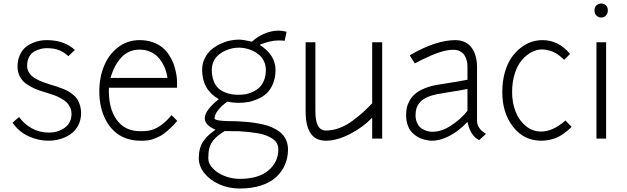

<svg xmlns="http://www.w3.org/2000/svg" viewBox="-20 -791 3578 1096"><path d="M134.8 -415Q134.8 -397.5 142.3 -382.8Q149.9 -368.2 160.9 -357.9Q171.9 -347.7 190.4 -338.1Q209 -328.6 224.9 -322.5Q240.7 -316.4 264.2 -309.1Q289.1 -301.8 302.2 -297.6Q315.4 -293.5 337.4 -284.9Q359.4 -276.4 371.8 -268.6Q384.3 -260.7 399.7 -248.3Q415 -235.8 423.1 -221.9Q431.2 -208 437 -188.5Q442.9 -168.9 442.9 -146Q442.9 -106.9 426.8 -75.9Q410.6 -44.9 384 -26.1Q357.4 -7.3 324.7 2.4Q292 12.2 256.8 12.2Q196.8 12.2 141.1 -14.2Q85.4 -40.5 51.8 -90.8Q55.2 -93.8 68.4 -105.5Q81.5 -117.2 88.9 -123Q117.7 -83 161.6 -58.6Q205.6 -34.2 258.8 -34.2Q312 -34.2 350.1 -62.3Q388.2 -90.3 388.2 -141.1Q388.2 -161.6 379.6 -179.2Q371.1 -196.8 358.4 -208.5Q345.7 -220.2 325.4 -231Q305.2 -241.7 288.3 -247.8Q271.5 -253.9 248 -261.2Q218.8 -269.5 198.5 -276.9Q178.2 -284.2 154.1 -297.1Q129.9 -310.1 115 -324.7Q100.1 -339.4 90.1 -361.3Q80.1 -383.3 80.1 -410.2Q80.1 -447.3 92.8 -475.6Q105.5 -503.9 123.8 -519.8Q142.1 -535.6 166.3 -545.7Q190.4 -555.7 209.5 -558.8Q228.5 -562 246.1 -562Q346.7 -562 407.2 -505.9L370.1 -470.2Q345.7 -493.2 317.1 -504.6Q288.6 -516.1 246.1 -516.1Q230 -516.1 213.1 -512Q196.3 -507.8 177.5 -498Q158.7 -488.3 146.7 -466.8Q134.8 -445.3 134.8 -415Z M546.9 -269Q546.9 -349.6 574.7 -416Q602.5 -482.4 655.5 -522.2Q708.5 -562 776.9 -562Q817.4 -562 850.8 -550.3Q884.3 -538.6 906 -520.8Q927.7 -502.9 944.1 -478.5Q960.4 -454.1 969 -431.4Q977.5 -408.7 982.9 -384.3Q988.3 -359.9 989.5 -345.5Q990.7 -331.1 990.7 -319.8V-290H601.6Q597.7 -176.8 644.5 -109.4Q691.4 -42 780.8 -42Q820.8 -42 844.2 -48.8Q904.3 -66.4 959 -133.8Q964.8 -128.4 970.9 -122.3Q977.1 -116.2 983.2 -109.9Q989.3 -103.5 991.7 -101.1Q971.7 -76.7 950.9 -57.9Q930.2 -39.1 914.6 -27.3Q898.9 -15.6 879.6 -7.3Q860.4 1 849.6 4.6Q838.9 8.3 821.8 10.3Q804.7 12.2 799.8 12.2Q794.9 12.2 780.8 12.2Q735.4 12.2 696.8 -2.4Q658.2 -17.1 630.9 -43Q603.5 -68.8 584.5 -104.5Q565.4 -140.1 556.2 -181.6Q546.9 -223.1 546.9 -269ZM776.9 -507.8Q714.8 -507.8 673.3 -463.6Q631.8 -419.4 610.8 -346.2H936Q932.6 -367.7 926.3 -388.4Q919.9 -409.2 907 -431.4Q894 -453.6 877.2 -470Q860.4 -486.3 834.2 -497.1Q808.1 -507.8 776.9 -507.8Z M1189 -392.1Q1189 -356 1199.7 -328.9Q1210.4 -301.8 1226.3 -287.1Q1242.2 -272.5 1264.6 -263.7Q1287.1 -254.9 1305.2 -252.4Q1323.2 -250 1343.8 -250Q1363.3 -250 1382.3 -253.4Q1401.4 -256.8 1422.9 -266.6Q1444.3 -276.4 1460.4 -291.5Q1476.6 -306.6 1487.1 -332.5Q1497.6 -358.4 1497.6 -392.1Q1497.6 -418.5 1487.1 -440.7Q1476.6 -462.9 1460.2 -477.1Q1443.8 -491.2 1422.9 -501Q1401.9 -510.7 1382.1 -514.9Q1362.3 -519 1343.8 -519Q1325.2 -519 1305.2 -514.9Q1285.2 -510.7 1264.2 -501Q1243.2 -491.2 1226.6 -477.1Q1210 -462.9 1199.5 -440.7Q1189 -418.5 1189 -392.1ZM1148.9 -116.2Q1148.9 -160.6 1229 -225.1Q1133.8 -279.3 1133.8 -392.1Q1133.8 -427.2 1148.2 -457Q1162.6 -486.8 1185.1 -506.3Q1207.5 -525.9 1235.8 -539.6Q1264.2 -553.2 1291.5 -559.1Q1318.8 -564.9 1343.8 -564.9Q1366.7 -564.9 1418 -553.2Q1450.7 -583 1491 -599.6Q1531.2 -616.2 1569.8 -616.2Q1589.4 -616.2 1615.7 -609.9Q1614.3 -600.6 1610.4 -583.3Q1606.4 -565.9 1605 -558.1Q1592.8 -560.1 1569.8 -560.1Q1522.5 -560.1 1461.9 -535.2Q1552.7 -477.5 1552.7 -392.1Q1552.7 -347.7 1538.3 -313Q1523.9 -278.3 1502.2 -258.3Q1480.5 -238.3 1451.2 -225.6Q1421.9 -212.9 1396 -208.5Q1370.1 -204.1 1343.8 -204.1Q1309.1 -204.1 1277.8 -210.9Q1245.6 -188.5 1225.1 -162.4Q1204.6 -136.2 1204.6 -112.8Q1209 -108.9 1217.8 -106.2Q1226.6 -103.5 1241.9 -102.1Q1257.3 -100.6 1266.1 -100.1Q1274.9 -99.6 1296.1 -99.4Q1317.4 -99.1 1320.8 -99.1Q1326.2 -99.1 1334 -98.6Q1341.8 -98.1 1343.8 -98.1Q1374.5 -96.7 1400.4 -94Q1426.3 -91.3 1455.8 -85.9Q1485.4 -80.6 1508.8 -73Q1532.2 -65.4 1554.4 -53Q1576.7 -40.5 1591.3 -24.9Q1606 -9.3 1615 12.9Q1624 35.2 1624 62Q1624 108.4 1607.2 148.2Q1590.3 188 1557.4 219Q1524.4 250 1470.7 267.6Q1417 285.2 1347.7 285.2Q1287.6 285.2 1233.9 262Q1180.2 238.8 1147.5 198.5Q1114.7 158.2 1114.7 111.8Q1115.2 80.1 1121.8 55.9Q1128.4 31.7 1142.6 12.5Q1156.7 -6.8 1171.4 -20Q1186 -33.2 1210 -50.8Q1148.9 -76.7 1148.9 -116.2ZM1347.7 230Q1455.1 230 1512 182.1Q1568.8 134.3 1568.8 62Q1568.8 41.5 1559.6 25.6Q1550.3 9.8 1532.7 -1Q1515.1 -11.7 1495.1 -19.3Q1475.1 -26.9 1447 -31.2Q1418.9 -35.6 1396.2 -37.8Q1373.5 -40 1343.8 -42H1313Q1306.2 -42 1288.6 -42.5Q1271 -43 1262.7 -43Q1237.8 -27.3 1224.4 -16.8Q1210.9 -6.3 1196.3 11.7Q1181.6 29.8 1175.3 54Q1168.9 78.1 1168.9 111.8Q1168.9 143.6 1195.8 171.1Q1222.7 198.7 1263.7 214.4Q1304.7 230 1347.7 230Z M1840.3 -45.9Q1878.9 -45.9 1918 -60.5Q1957 -75.2 1993.4 -102.3Q2029.8 -129.4 2052.5 -150.1Q2075.2 -170.9 2104.5 -201.2V-549.8H2161.6V0H2104.5V-119.1Q2051.8 -64 1977.5 -25.9Q1903.3 12.2 1840.3 12.2Q1724.6 12.2 1724.6 -154.8V-549.8H1780.3V-154.8Q1780.3 -45.9 1840.3 -45.9Z M2568.4 -506.8Q2542 -506.8 2510.3 -498.8Q2478.5 -490.7 2442.6 -474.9Q2406.7 -459 2391.4 -451.4Q2376 -443.8 2348.1 -429.2L2318.4 -475.1Q2467.3 -562 2580.1 -562Q2602.1 -562 2620.1 -556.2Q2638.2 -550.3 2650.6 -540.8Q2663.1 -531.2 2672.9 -517.8Q2682.6 -504.4 2688.2 -490.7Q2693.8 -477.1 2697.3 -461.7Q2700.7 -446.3 2701.9 -433.8Q2703.1 -421.4 2703.1 -409.2V-102.1Q2703.1 -56.6 2754.4 -26.9Q2746.6 -20 2734.6 -8.8Q2722.7 2.4 2715.3 8.8Q2665.5 -14.6 2648.4 -95.2Q2601.6 -45.4 2548.3 -16.6Q2495.1 12.2 2443.4 12.2Q2437.5 12.2 2429 11.2Q2420.4 10.3 2406 6.8Q2391.6 3.4 2377.9 -2.4Q2364.3 -8.3 2349.4 -19.3Q2334.5 -30.3 2323.5 -44.9Q2312.5 -59.6 2305.4 -82.3Q2298.3 -105 2298.3 -132.8Q2298.3 -155.8 2302.2 -175.5Q2306.2 -195.3 2318.6 -217.5Q2331.1 -239.7 2351.6 -256.8Q2372.1 -273.9 2407.5 -288.1Q2442.9 -302.2 2490.2 -309.1Q2627 -330.6 2648.4 -335.9V-409.2Q2648.4 -418.9 2647.5 -429Q2646.5 -439 2641.6 -453.9Q2636.7 -468.8 2628.7 -479.7Q2620.6 -490.7 2605 -498.8Q2589.4 -506.8 2568.4 -506.8ZM2318.4 -475.1ZM2439.5 -39.1Q2494.1 -35.6 2551.3 -72Q2608.4 -108.4 2648.4 -158.2V-283.2Q2608.4 -274.9 2532.2 -263.2L2495.1 -256.8Q2450.7 -250 2420.9 -237.1Q2391.1 -224.1 2376.7 -206.5Q2362.3 -189 2357.2 -171.9Q2352.1 -154.8 2352.1 -132.8Q2352.1 -110.4 2359.6 -92.5Q2367.2 -74.7 2377.4 -65.2Q2387.7 -55.7 2401.1 -49.6Q2414.6 -43.5 2423.3 -41.5Q2432.1 -39.6 2439.5 -39.1Z M3076.2 -562Q3168.9 -562 3233.9 -482.9L3200.2 -449.2Q3198.2 -451.7 3194.3 -455.6Q3190.4 -459.5 3177.7 -469.7Q3165 -480 3151.4 -488Q3137.7 -496.1 3116.7 -502.4Q3095.7 -508.8 3074.2 -508.8Q3043.9 -508.8 3014.2 -493.2Q2984.4 -477.5 2959.2 -448.5Q2934.1 -419.4 2918.7 -371.6Q2903.3 -323.7 2903.3 -265.1Q2903.3 -204.6 2923.3 -153.6Q2943.4 -102.5 2981.9 -71.3Q3020.5 -40 3069.3 -40Q3135.3 -40 3208 -103Q3215.8 -95.2 3226.3 -84.2Q3236.8 -73.2 3243.2 -66.9Q3192.9 -18.6 3152.6 -3.2Q3112.3 12.2 3069.3 12.2Q2970.7 12.2 2908.9 -67.1Q2847.2 -146.5 2847.2 -265.1Q2847.2 -325.2 2861.1 -375.2Q2875 -425.3 2897.9 -459.2Q2920.9 -493.2 2950.7 -516.8Q2980.5 -540.5 3012.2 -551.3Q3043.9 -562 3076.2 -562Z M3384.8 -549.8H3439.9V0H3384.8ZM3373.5 -731.9Q3373.5 -749.5 3384.8 -760.3Q3396 -771 3412.6 -771Q3428.2 -771 3439 -760.3Q3449.7 -749.5 3449.7 -731.9Q3449.7 -713.9 3439 -702.4Q3428.2 -690.9 3412.6 -690.9Q3396 -690.9 3384.8 -702.1Q3373.5 -713.4 3373.5 -731.9Z"/></svg>

Font: Junction Light
Style: Regular
Weight: 300
Designer: Caroline Hadilaksono
Foundry: Caroline Hadilaksono
Version: Version 1.002